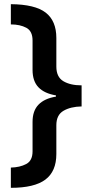

<svg xmlns="http://www.w3.org/2000/svg" viewBox="-20 -738 440 920"><path d="M32 65Q75 64 105.5 48Q136 32 136 -13V-154Q136 -207 164.5 -236.5Q193 -266 248 -275V-281Q193 -290 164.5 -319.5Q136 -349 136 -403V-544Q136 -589 106 -605Q76 -621 32 -621V-718Q148 -717 199 -677.5Q250 -638 250 -556V-419Q250 -369 283.5 -349Q317 -329 371 -329V-228Q318 -227 284 -207Q250 -187 250 -138V0Q250 83 197.5 122.5Q145 162 32 162Z"/></svg>

Font: Noto Sans Thai Looped SemiBold
Style: Regular
Weight: 600
Designer: Sasikarn Vongin, Ben Mitchell
Foundry: The Fontpad Ltd
Version: Version 1.001; ttfautohint (v1.8.4.7-5d5b)